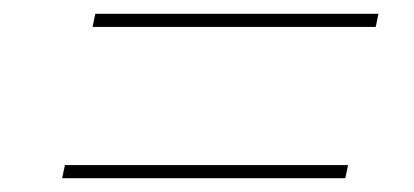

<svg xmlns="http://www.w3.org/2000/svg" viewBox="-20 -489 600 278"><path d="M70 -231 74 -250H484L480 -231ZM114 -450 118 -469H528L524 -450Z"/></svg>

Font: Montserrat Thin
Style: Italic
Weight: 100
Italic angle: -11.3°
Designer: Julieta Ulanovsky
Foundry: Julieta Ulanovsky
Version: Version 9.000; ttfautohint (v1.8.4.7-5d5b)